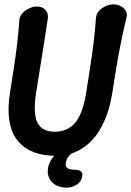

<svg xmlns="http://www.w3.org/2000/svg" viewBox="-20 -702 603 882"><path d="M150 -672Q176 -672 190 -655Q204 -638 199 -612Q190 -554 181.5 -499Q173 -444 164 -389.5Q155 -335 146 -277Q131 -182 151.5 -139.5Q172 -97 232 -97Q292 -97 326.5 -139.5Q361 -182 376 -277Q385 -335 394 -392.5Q403 -450 410 -506.5Q417 -563 421 -621Q423 -639 435.5 -652.5Q448 -666 466 -674Q484 -682 501 -682Q519 -682 534 -674Q549 -666 557.5 -652.5Q566 -639 561 -621Q547 -563 535.5 -506.5Q524 -450 514.5 -392.5Q505 -335 496 -277Q482 -185 445.5 -118Q409 -51 351.5 -16.5Q294 18 214 13Q103 6 53.5 -66Q4 -138 26 -277Q35 -335 43.5 -389.5Q52 -444 58.5 -498.5Q65 -553 69 -611Q71 -629 84 -642.5Q97 -656 115 -664Q133 -672 150 -672ZM287 160Q255 160 232.5 146Q210 132 202.5 107.5Q195 83 205 53Q213 32 227.5 15.5Q242 -1 264 -13Q286 -25 314 -32L338 -10Q338 -10 325 -5Q312 0 298.5 12.5Q285 25 282 48Q280 62 288 68.5Q296 75 307.5 76.5Q319 78 329 78Q341 78 350.5 84.5Q360 91 358 106Q353 135 330.5 147.5Q308 160 287 160Z"/></svg>

Font: Winky Sans Medium
Style: Italic
Weight: 500
Italic angle: -8.97852°
Designer: Simon Atzbach
Foundry: typofactur
Version: Version 1.205